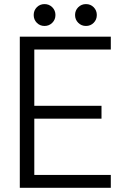

<svg xmlns="http://www.w3.org/2000/svg" viewBox="-20 -898 624 918"><path d="M465.3 -392.1V-330.6H144V-61.5H509.8V0H74.7V-722.7H509.8V-661.1H144V-392.1ZM338.9 -826.2Q338.9 -848.1 354 -863.3Q369.1 -878.4 391.1 -878.4Q413.1 -878.4 428 -863.3Q442.9 -848.1 442.9 -826.2Q442.9 -804.2 428 -789.1Q413.1 -773.9 391.1 -773.9Q369.1 -773.9 354 -789.1Q338.9 -804.2 338.9 -826.2ZM141.1 -826.2Q141.1 -848.1 156 -863.3Q170.9 -878.4 192.9 -878.4Q214.8 -878.4 230 -863.3Q245.1 -848.1 245.1 -826.2Q245.1 -804.2 230 -789.1Q214.8 -773.9 192.9 -773.9Q170.9 -773.9 156 -789.1Q141.1 -804.2 141.1 -826.2Z"/></svg>

Font: Giphurs Light
Style: Regular
Weight: 300
Version: Version 0.920; ttfautohint (v1.8.4.7-5d5b)